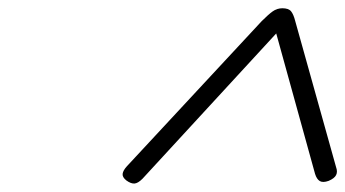

<svg xmlns="http://www.w3.org/2000/svg" viewBox="-20 -1150 836 465"><path d="M287 -747 614 -1099Q630 -1115 640.5 -1122.5Q651 -1130 664 -1130Q679 -1130 685 -1122.5Q691 -1115 695 -1099L794 -745Q798 -734 794 -726Q790 -718 776 -712Q762 -707 754.5 -711.5Q747 -716 743 -729L649 -1069L325 -717Q314 -706 305.5 -705.5Q297 -705 286 -713Q276 -721 277 -729Q278 -737 287 -747Z"/></svg>

Font: Playwrite CU ExtraLight
Style: Regular
Weight: 250
Designer: Veronika Burian, José Scaglione
Foundry: TypeTogether
Version: Version 1.002